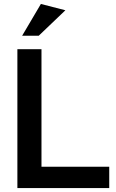

<svg xmlns="http://www.w3.org/2000/svg" viewBox="-20 -952 589 972"><path d="M190 -703H68V0H533V-108H190ZM92 -771H176L311 -900L187 -932Z"/></svg>

Font: Geom Medium
Style: Bold
Weight: 500
Version: Version 1.102